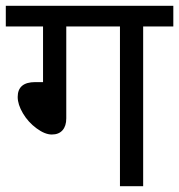

<svg xmlns="http://www.w3.org/2000/svg" viewBox="-20 -642 618 662"><path d="M41 -307.6Q41 -358.9 101.6 -358.9H128.4V-550.8H0V-622.1H577.6V-550.8H473.6V0H393.6V-550.8H208.5V-233.9Q208.5 -207.5 195.6 -192.9Q182.6 -178.2 158.7 -178.2Q134.8 -178.2 106 -199.5Q77.1 -220.7 59.1 -251.2Q41 -281.7 41 -307.6Z"/></svg>

Font: NotoSans
Style: Regular
Weight: 400
Designer: Monotype Design team
Foundry: Monotype Imaging Inc.
Version: Version 1.04